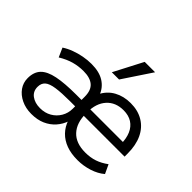

<svg xmlns="http://www.w3.org/2000/svg" viewBox="-163 -1001 1255 1255"><g transform="rotate(45 465.0 -373.5)"><path d="M248 9Q196 9 154.5 -11Q113 -31 89.5 -64.5Q66 -98 66 -140Q66 -197 97 -229Q128 -261 194.5 -274.5Q261 -288 367 -288H434V-229H370Q290 -229 242 -222Q194 -215 173 -197Q152 -179 152 -145Q152 -104 183 -81Q214 -58 262 -58Q307 -58 341.5 -78Q376 -98 396 -132Q416 -166 416 -207V-317Q416 -377 384.5 -404Q353 -431 292 -431Q246 -431 203 -419Q160 -407 114 -379L86 -442Q115 -461 150 -474Q185 -487 222.5 -494Q260 -501 296 -501Q369 -501 414 -472Q459 -443 477 -392H467Q494 -446 544 -473.5Q594 -501 658 -501Q726 -501 775.5 -471Q825 -441 851 -385.5Q877 -330 877 -253V-225H484V-285H821L802 -267Q802 -318 785.5 -356Q769 -394 737 -414.5Q705 -435 658 -435Q585 -435 542 -387.5Q499 -340 499 -257V-246Q499 -159 544 -110.5Q589 -62 676 -62Q723 -62 761.5 -75Q800 -88 838 -116L867 -54Q832 -24 780.5 -7.5Q729 9 675 9Q616 9 571 -7.5Q526 -24 495 -56Q464 -88 449 -133H456Q442 -91 413.5 -59Q385 -27 344 -9Q303 9 248 9ZM428 -556 532 -756H628L495 -556Z"/></g></svg>

Font: Nunito Sans 9pt
Style: Regular
Weight: 400
Version: Version 3.101;gftools[0.9.27]